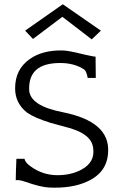

<svg xmlns="http://www.w3.org/2000/svg" viewBox="-20 -871 600 902"><path d="M488 -157Q484 -60 389 -18Q318 15 210 10Q170 8 99 -17Q67 -28 54 -24Q54 -52 57 -125H95Q98 -108 123 -90Q180 -48 250 -48Q317 -48 366 -76Q426 -110 418 -173Q414 -212 380 -236Q356 -255 305 -270Q291 -274 261 -282Q231 -290 217 -294Q143 -317 107 -342Q51 -386 51 -456Q51 -545 119 -593Q179 -636 274 -634Q300 -634 375 -615Q424 -604 429 -605Q429 -554 430 -505H392Q386 -537 376 -544Q330 -575 263 -575Q187 -575 151 -543.5Q115 -512 117 -449Q120 -374 274 -344Q385 -322 438.5 -275.5Q492 -229 488 -157ZM454 -727 411 -686 273 -792Q272 -792 135 -688L98 -727L275 -851Q309 -828 454 -727Z"/></svg>

Font: GFS Neohellenic Rg
Style: Regular
Weight: 400
Designer: Takis Katsoulidis and George D. Matthiopoulos
Foundry: Takis Katsoulidis and George D. Matthiopoulos
Version: Version 1.0